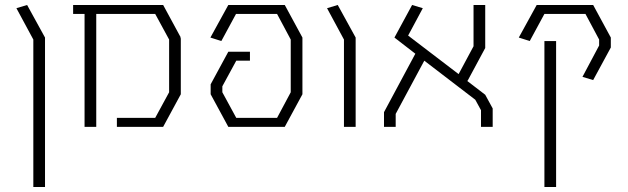

<svg xmlns="http://www.w3.org/2000/svg" viewBox="-20 -752 2527 772"><path d="M89 -732 161 -601V0H114V-593L46 -719Z M274 -732H636L707 -601L703 -599H707V-373L636 -242H450V-278H604L660 -381V-593L604 -696H367V-242H320V-696H274Z M898 -732H1125L1196 -601V-373L1125 -242H898L827 -373V-413L898 -544H985V-508H930L874 -405V-381L930 -278H1094L1149 -381V-593L1094 -696H929L870 -587L826 -601Z M1338 -732 1410 -601V-242H1363V-593L1295 -719Z M1884 -732H1931V-559L1860 -427H1858L1931 -371L1961 -316V-242H1914V-309L1891 -351L1686 -508L1571 -294V-242H1524V-301L1650 -536L1566 -601L1637 -732L1680 -719L1621 -609L1824 -454L1884 -566Z M2138 -732H2365L2436 -601V-561L2365 -430L2322 -443L2389 -569V-593L2334 -696H2169L2110 -587L2066 -601ZM2169 -587H2216V0H2169Z"/></svg>

Font: Mixer
Style: Regular
Weight: 400
Version: Version 1.0